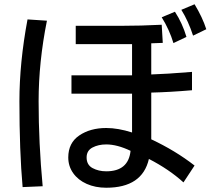

<svg xmlns="http://www.w3.org/2000/svg" viewBox="-20 -778 1002 900"><path d="M830 -732 892 -758Q929 -697 947 -641L885 -611Q863 -679 830 -732ZM738 -697 800 -723Q835 -669 854 -605L793 -576Q774 -639 738 -697ZM71 -303Q71 -484 109 -687L200 -681Q161 -487 161 -303Q161 -108 180 95L86 99Q71 -70 71 -303ZM678 -33Q647 102 478 102Q427 102 386.5 84Q346 66 323 33.5Q300 1 300 -40Q300 -108 351.5 -143Q403 -178 478 -178Q533 -178 599 -157V-339H315V-425H599V-571H335V-657H547Q641 -657 738 -662L743 -577Q699 -575 689 -575V-429Q758 -431 880 -441V-355Q775 -346 689 -344V-125Q802 -72 892 -2L840 77Q773 16 678 -33ZM478 -101Q441 -101 413.5 -86.5Q386 -72 386 -40Q386 -5 414 10Q442 25 478 25Q582 25 592 -71Q529 -101 478 -101Z"/></svg>

Font: Gmarket Sans TTF Medium
Style: Regular
Weight: 500
Designer: Creative Director : Sungho Lee; Art Director : Kiwoong Choi; Project Manager : Sori Yang, Jongwook Yoon; Font Designer :
Foundry: Sandoll Inc.
Version: Version 1.000;hotconv 1.0.109;makeotfexe 2.5.65596